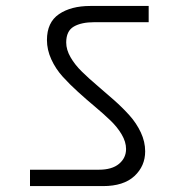

<svg xmlns="http://www.w3.org/2000/svg" viewBox="-20 -692 611 647"><path d="M81.1 -64.9V-120.1H313Q357.4 -120.1 381.1 -139.9Q404.8 -159.7 404.8 -189.9Q404.8 -213.9 390.1 -238.8Q375.5 -263.7 351.8 -286.4Q328.1 -309.1 299.8 -332.8Q271.5 -356.4 243.2 -382.1Q214.8 -407.7 191.2 -433.8Q167.5 -460 152.8 -492.2Q138.2 -524.4 138.2 -557.1Q138.2 -616.7 178.7 -644.3Q219.2 -671.9 284.2 -671.9H481V-617.2H297.9Q253.9 -617.2 228.5 -602.3Q203.1 -587.4 203.1 -548.8Q203.1 -524.4 217.8 -499Q232.4 -473.6 255.9 -450.7Q279.3 -427.7 307.6 -403.8Q335.9 -379.9 364.5 -354.5Q393.1 -329.1 416.5 -303Q439.9 -276.9 454.6 -245.6Q469.2 -214.4 469.2 -182.1Q469.2 -132.3 432.9 -98.6Q396.5 -64.9 327.1 -64.9Z"/></svg>

Font: SVN-Poppins Light
Style: Regular
Weight: 300
Designer: Ninad Kale (Devanagari), Jonny Pinhorn (Latin)
Foundry: Indian Type Foundry
Version: Version 3.002 2017